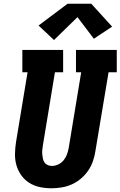

<svg xmlns="http://www.w3.org/2000/svg" viewBox="-20 -1003 647 1031"><path d="M256 8Q224 8 193.5 1.5Q163 -5 137.5 -21Q112 -37 94.5 -61.5Q77 -86 68.5 -115Q60 -144 60.5 -176Q61 -208 66 -240L128 -615H100V-735H319V-615H275L210 -221Q208 -209 207 -197Q206 -185 207 -173.5Q208 -162 210.5 -150.5Q213 -139 219.5 -130Q226 -121 236.5 -116.5Q247 -112 259 -112Q277 -112 294 -120.5Q311 -129 322.5 -143.5Q334 -158 340 -175Q346 -192 349 -209L416 -615H388V-735H607V-615H563L492 -190Q488 -163 478.5 -136Q469 -109 452.5 -85.5Q436 -62 413.5 -43Q391 -24 364.5 -12.5Q338 -1 310.5 3.5Q283 8 256 8ZM270 -788 187 -866 343 -983H470L582 -860L484 -795L396 -911Z"/></svg>

Font: Iosevka Curly Slab HvEx
Style: Italic
Weight: 900
Width: 7
Italic angle: -9°
Monospace: yes
Designer: Belleve Invis
Foundry: Belleve Invis
Version: Version 11.1.0; ttfautohint (v1.8.3)